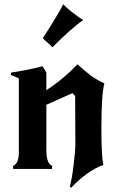

<svg xmlns="http://www.w3.org/2000/svg" viewBox="-20 -798 560 907"><path d="M199 -455V-372Q278 -423 346 -494Q385 -459 410 -440.5Q435 -422 473 -404Q459 -354 459 -189Q459 -60 468 -19Q392 9 316 89L310 83Q320 47 328 -20.5Q336 -88 336 -116Q336 -154 335.5 -230Q335 -306 335 -344L322 -358L199 -303V-88Q199 -26 226 -15V0H42V-15Q69 -25 69 -79V-428L32 -444V-455Q112 -467 181 -485ZM182 -617Q253 -727 279 -778Q290 -764 322.5 -739Q355 -714 373 -703Q322 -669 228 -575Q219 -583 206 -595.5Q193 -608 182 -617Z"/></svg>

Font: NewRocker
Style: Regular
Weight: 400
Designer: Pablo Impallari, Brenda Gallo, Rodrigo Fuenzalida
Foundry: Pablo Impallari, Brenda Gallo, Rodrigo Fuenzalida
Version: Version 1.000